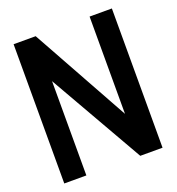

<svg xmlns="http://www.w3.org/2000/svg" viewBox="-128 -803 834 907"><g transform="rotate(-20 289.0 -350.0)"><path d="M535 -700H423V-211L152 -700H41V0H152V-474L423 0H535Z"/></g></svg>

Font: Advent Pro
Style: Bold
Weight: 700
Designer: VivaRado, Andreas Kalpakidis
Foundry: VivaRado, Andreas Kalpakidis
Version: Version 3.000